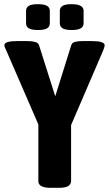

<svg xmlns="http://www.w3.org/2000/svg" viewBox="-20 -899 524 921"><path d="M223 2Q164 2 164 -30V-302L10 -657Q6 -664 3.5 -671Q1 -678 1 -682Q1 -702 61 -702H112Q132 -702 147.5 -698Q163 -694 167 -683L245 -437L322 -683Q326 -695 341 -698.5Q356 -702 377 -702H419Q482 -702 482 -682Q482 -678 480 -671.5Q478 -665 475 -657L321 -299V-30Q320 -14 306.5 -6Q293 2 262 2ZM325 -755Q294 -755 280.5 -763Q267 -771 267 -787V-847Q267 -863 280.5 -871Q294 -879 323 -879Q381 -879 381 -847V-787Q381 -755 325 -755ZM163 -755Q132 -755 118.5 -763Q105 -771 105 -787V-847Q105 -863 118.5 -871Q132 -879 161 -879Q192 -879 205.5 -871Q219 -863 219 -847V-787Q219 -771 205.5 -763Q192 -755 163 -755Z"/></svg>

Font: Asap Condensed VF Beta
Style: Regular
Weight: 400
Designer: Pablo Cosgaya
Foundry: Omnibus-Type
Version: Version 1.008